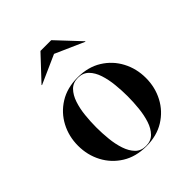

<svg xmlns="http://www.w3.org/2000/svg" viewBox="-195 -814 946 946"><g transform="rotate(-45 278.0 -341.0)"><path d="M278.5 -634 128 -567 126.5 -569 241.5 -691.5H316.5L431.5 -569L430 -567ZM42 -230Q42 -295 70.8 -349.5Q99.5 -404 152.5 -437Q205.5 -470 278.5 -470Q351.5 -470 404.5 -437Q457.5 -404 486.2 -349.5Q515 -295 515 -230Q515 -165 486.2 -110.5Q457.5 -56 404.5 -23Q351.5 10 278.5 10Q205.5 10 152.5 -23Q99.5 -56 70.8 -110.5Q42 -165 42 -230ZM169.5 -230Q169.5 -190 173.8 -148.2Q178 -106.5 189.8 -71.2Q201.5 -36 222.8 -14.2Q244 7.5 278.5 7.5Q313 7.5 334.5 -14.2Q356 -36 367.5 -71.2Q379 -106.5 383.2 -148.2Q387.5 -190 387.5 -230Q387.5 -270 383.2 -311.8Q379 -353.5 367.5 -388.8Q356 -424 334.5 -445.8Q313 -467.5 278.5 -467.5Q244 -467.5 222.8 -445.8Q201.5 -424 189.8 -388.8Q178 -353.5 173.8 -311.8Q169.5 -270 169.5 -230Z"/></g></svg>

Font: Bodoni* 72pt Medium
Style: Regular
Weight: 500
Version: Version 2.3